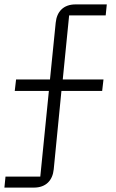

<svg xmlns="http://www.w3.org/2000/svg" viewBox="-23 -718 529 872"><path d="M-3 134H131C186 134 216 101 221 51L256 -305H441L447 -357H262L291 -648H457L462 -698H320C265 -698 235 -665 230 -615L204 -357H50L44 -305H199L160 84H2Z"/></svg>

Font: IBM Plex Thai Looped Light
Style: Regular
Weight: 300
Designer: Mike Abbink, Paul van der Laan, Pieter van Rosmalen, Ben Mitchell, Mark Frömberg
Foundry: Bold Monday
Version: Version 1.0